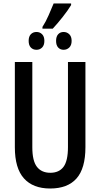

<svg xmlns="http://www.w3.org/2000/svg" viewBox="-20 -1069 574 1099"><path d="M223 -915Q242 -944 258.5 -982Q275 -1020 287 -1049H387V-1040Q369 -1010 339 -972Q309 -934 282 -905H223ZM189 -784Q169 -784 156.5 -797Q144 -810 144 -835Q144 -860 156.5 -873Q169 -886 189 -886Q208 -886 221 -873Q234 -860 234 -835Q234 -810 221 -797Q208 -784 189 -784ZM344 -784Q325 -784 313 -797Q301 -810 301 -835Q301 -860 313 -873Q325 -886 344 -886Q363 -886 376.5 -873Q390 -860 390 -835Q390 -810 376.5 -797Q363 -784 344 -784ZM469 -227Q469 -105 418 -47.5Q367 10 267 10Q169 10 117 -48Q65 -106 65 -226V-714H165V-226Q165 -148 191.5 -114Q218 -80 268 -80Q318 -80 343.5 -114Q369 -148 369 -227V-714H469Z"/></svg>

Font: Noto Sans ExtraCondensed Medium
Style: Regular
Weight: 500
Width: 2
Designer: Monotype Design Team
Foundry: Monotype Imaging Inc.
Version: Version 2.013; ttfautohint (v1.8.4.7-5d5b)